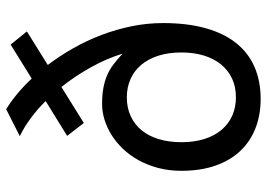

<svg xmlns="http://www.w3.org/2000/svg" viewBox="-138 -692 843 606"><g transform="rotate(-90 283.0 -389.5)"><path d="M136.7 -237.8Q136.7 -196.8 147 -164.8Q157.2 -132.8 176 -110.8Q194.8 -88.9 220.7 -77.4Q246.6 -65.9 278.3 -65.9Q311.5 -65.9 337.6 -78.1Q363.8 -90.3 382.1 -112.8Q400.4 -135.3 410.2 -167Q419.9 -198.7 419.9 -237.8Q419.9 -278.8 409.7 -310.8Q399.4 -342.8 380.6 -365Q361.8 -387.2 335.7 -398.7Q309.6 -410.2 278.3 -410.2Q245.1 -410.2 218.8 -397.9Q192.4 -385.7 174.1 -363.3Q155.8 -340.8 146.2 -308.8Q136.7 -276.9 136.7 -237.8ZM380.4 -659.7Q408.7 -622.6 433.1 -579.6Q457.5 -536.6 475.1 -490.2Q492.7 -443.8 502.7 -394.8Q512.7 -345.7 512.7 -295.9Q512.7 -218.8 496.3 -160.9Q480 -103 449.2 -64.7Q418.5 -26.4 374 -7.1Q329.6 12.2 273.4 12.2Q223.1 12.2 181.4 -3.9Q139.6 -20 109.6 -51.5Q79.6 -83 63 -129.9Q46.4 -176.8 46.4 -237.8Q46.4 -277.3 55.4 -311.3Q64.5 -345.2 79.8 -373Q95.2 -400.9 115.7 -422.4Q136.2 -443.8 159.7 -458.5Q183.1 -473.1 208 -480.7Q232.9 -488.3 256.8 -488.3Q286.1 -488.3 308.3 -484.1Q330.6 -480 348.9 -471.9Q367.2 -463.9 383.1 -451.7Q398.9 -439.5 416 -423.8Q400.9 -473.6 373.5 -522.9Q346.2 -572.3 311 -616.7L197.3 -545.9L156.7 -598.6L266.6 -666.5Q240.2 -692.9 212.2 -713.6Q184.1 -734.4 155.8 -748L240.7 -791Q265.6 -775.9 289.8 -755.6Q314 -735.4 337.4 -710.4L444.8 -776.9L486.3 -725.6Z"/></g></svg>

Font: Andika Viet
Style: Regular
Weight: 400
Designer: Victor Gaultney, Annie Olsen, Julie Remington, Don Collingsworth, Eric Hays, Becca Hirsbrunner
Foundry: SIL International
Version: Version 5.000